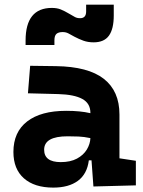

<svg xmlns="http://www.w3.org/2000/svg" viewBox="-20 -810 626 839"><path d="M388.2 4.9 379.9 -109.4H368.2Q360.8 -49.8 320.6 -20Q280.3 9.8 212.9 9.8Q130.4 9.8 84.5 -30.8Q38.6 -71.3 38.6 -146Q38.6 -232.9 98.6 -279.3Q158.7 -325.7 269 -325.7Q301.3 -325.7 326.4 -323.2Q351.6 -320.8 375 -315.4V-316.9Q375 -358.4 339.6 -377.7Q304.2 -397 234.4 -398.9L102.1 -402.3L111.8 -522.5L224.6 -521Q365.2 -519 433.6 -465.6Q502 -412.1 502 -309.6V-118.2L573.7 -107.4V0ZM375 -206.5Q346.7 -212.4 323.7 -213.4Q300.8 -214.4 275.4 -214.4Q172.9 -214.4 172.9 -155.8Q172.9 -101.6 245.6 -101.6Q287.6 -101.6 316.2 -116.9Q344.7 -132.3 359.4 -156.5Q374 -180.7 375 -206.5ZM91.8 -613.3V-632.8Q91.8 -775.4 206.5 -775.4Q229 -775.4 245.4 -768.8Q261.7 -762.2 283.2 -749.5Q297.9 -741.2 307.1 -735.8Q316.4 -730.5 330.1 -730.5Q356.4 -730.5 356.4 -759.8V-789.6H477.1V-742.2Q477.1 -683.6 456.1 -654.3Q435.1 -625 389.2 -625Q364.3 -625 344.2 -632.3Q324.2 -639.6 305.7 -649.4Q290 -658.2 278.8 -664.1Q267.6 -669.9 253.9 -669.9Q235.8 -669.9 226.8 -662.1Q217.8 -654.3 217.8 -633.8V-613.3Z"/></svg>

Font: CaskaydiaMono NF
Style: Bold
Weight: 700
Designer: Aaron Bell
Foundry: Saja Typeworks
Version: Version 2111.001; ttfautohint (v1.8.4);Nerd Fonts 3.1.1